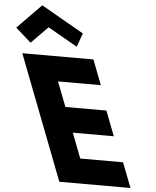

<svg xmlns="http://www.w3.org/2000/svg" viewBox="-382 -1210 1032 1269"><g transform="rotate(5 134.0 -576.0)"><path d="M-312.4 -990 -209.3 -899 -99.5 -1011 96.7 -899 129.6 -990 -153.8 -1152ZM214.2 -825H-257.8L60 0H532L468.4 -165H184.4L120.5 -331H392.5L328.9 -496H56.9L-6.3 -660H277.7Z"/></g></svg>

Font: Hussar
Style: BdOpOblFour
Weight: 700
Foundry: Cannot Into Space Fonts
Version: Version 2.00